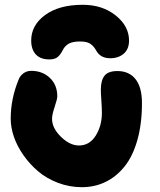

<svg xmlns="http://www.w3.org/2000/svg" viewBox="-20 -754 669 805"><path d="M327.1 -733.9Q409.2 -733.9 465.1 -689.2Q521 -644.5 521 -584Q521 -548.3 499 -529.1Q477.1 -509.8 441.9 -509.8Q400.4 -509.8 382.8 -543Q372.6 -561 358.4 -570.6Q344.2 -580.1 315.9 -580.1Q284.2 -580.1 267.8 -570.6Q251.5 -561 243.2 -543.9Q233.4 -524.4 221.4 -514.6Q209.5 -504.9 187 -504.9Q149.4 -504.9 130.1 -525.9Q110.8 -546.9 110.8 -584Q110.8 -648.4 169.4 -691.2Q228 -733.9 327.1 -733.9ZM323.2 30.8Q271 30.8 222.9 12.5Q174.8 -5.9 139.6 -35.9Q104.5 -65.9 78.1 -103.5Q51.8 -141.1 38.3 -180.4Q24.9 -219.7 24.9 -255.9Q24.9 -338.4 57.1 -418Q63 -435.1 77.4 -446Q91.8 -457 110.8 -457Q157.7 -457 189 -427.5Q220.2 -397.9 220.2 -350.1Q220.2 -338.9 209.2 -306.2Q198.2 -273.4 198.2 -255.9Q198.2 -216.8 235.6 -180.4Q272.9 -144 311 -144Q355.5 -144 381.3 -185.3Q407.2 -226.6 407.2 -280.8Q407.2 -301.8 405 -332.3Q402.8 -362.8 402.8 -377.9Q402.8 -417 418.2 -436.5Q433.6 -456.1 472.2 -456.1Q521.5 -456.1 548.3 -422.1Q575.2 -388.2 575.2 -321.8Q575.2 -234.9 555.9 -166.7Q536.6 -98.6 502.2 -55.9Q467.8 -13.2 422.4 8.8Q377 30.8 323.2 30.8Z"/></svg>

Font: Shantell Sans Irregular Bouncy
Style: Regular
Weight: 800
Designer: Stephen Nixon, Anya Danilova, Shantell Martin
Foundry: Arrow Type
Version: Version 1.006;[9816181b4]